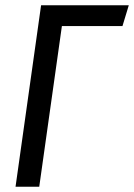

<svg xmlns="http://www.w3.org/2000/svg" viewBox="-20 -709 509 729"><path d="M469 -689 445 -610H215L129 0H39L136 -689Z"/></svg>

Font: Fira Sans Extra Condensed
Style: Italic
Weight: 400
Width: 3
Italic angle: -8°
Designer: Carrois Corporate & Edenspiekermann AG
Foundry: Carrois Corporate GbR & Edenspiekermann AG
Version: Version 4.203